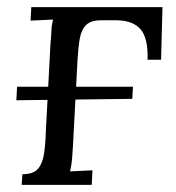

<svg xmlns="http://www.w3.org/2000/svg" viewBox="-20 -520 494 540"><path d="M41 0 43 -30Q74 -30 87 -45.5Q100 -61 104 -88.5Q108 -116 109 -152L122 -397Q124 -417 124.5 -432.5Q125 -448 129 -465Q113 -464 97.5 -463.5Q82 -463 66 -462L68 -500H437L433 -352H395Q397 -413 375 -438Q353 -463 306 -463H265Q236 -463 222.5 -450Q209 -437 204.5 -412Q200 -387 198 -351L185 -106Q184 -86 182.5 -70.5Q181 -55 177 -38L240 -41L238 0ZM26 -238 28 -276H354L352 -242Z"/></svg>

Font: Lora Italic
Style: Italic
Weight: 400
Italic angle: -3°
Designer: Olga Karpushina, Alexei Vanyashin (Cyrillic)
Foundry: Cyreal
Version: Version 2.210; ttfautohint (v1.8.1.43-b0c9)